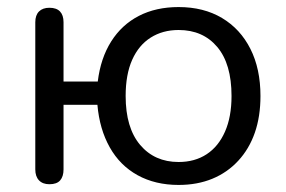

<svg xmlns="http://www.w3.org/2000/svg" viewBox="-20 -515 809 544"><path d="M486 9Q420 9 370 -18.5Q320 -46 291 -97.5Q262 -149 256 -218H160V-35Q160 -15 150.5 -4Q141 7 120 7Q101 7 90.5 -4Q80 -15 80 -35V-452Q80 -472 90.5 -482.5Q101 -493 120 -493Q140 -493 150 -482.5Q160 -472 160 -452V-284H257Q265 -350 295 -397.5Q325 -445 373.5 -470Q422 -495 486 -495Q557 -495 609 -464Q661 -433 689.5 -376.5Q718 -320 718 -243Q718 -185 702 -139Q686 -93 655 -59.5Q624 -26 581.5 -8.5Q539 9 486 9ZM486 -56Q532 -56 565.5 -78Q599 -100 617.5 -142Q636 -184 636 -243Q636 -334 595.5 -382Q555 -430 486 -430Q441 -430 407 -408.5Q373 -387 354.5 -345.5Q336 -304 336 -243Q336 -153 377 -104.5Q418 -56 486 -56Z"/></svg>

Font: Nunito
Style: Regular
Weight: 400
Designer: Vernon Adams
Foundry: Vernon Adams
Version: Version 3.602